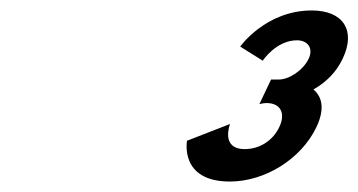

<svg xmlns="http://www.w3.org/2000/svg" viewBox="-20 -860 685 367"><path d="M482.2 -744C482.2 -744 507.8 -783 547.8 -783C567.8 -783 579.6 -768 570.1 -748C559.2 -725 532.1 -708 513.1 -708H498.1L475.8 -661C475.8 -661 482.7 -663 489.7 -663C515.7 -663 526.7 -644 513.8 -617C501 -590 474.9 -575 447.9 -575C400.9 -575 419.7 -623 419.7 -623L337.5 -591C337.5 -591 322.4 -513 419.4 -513C486.4 -513 555.8 -556 584.8 -617C600.5 -650 596.9 -674 579.1 -689C603.7 -703 622.8 -722 635.1 -748C660.8 -802 635.9 -840 575.9 -840C487.9 -840 439.1 -771 439.1 -771Z"/></svg>

Font: Hussar
Style: BdSuprExtOblFive
Weight: 700
Foundry: Cannot Into Space Fonts
Version: Version 2.00